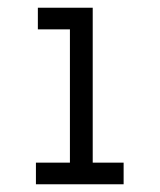

<svg xmlns="http://www.w3.org/2000/svg" viewBox="-20 -477 415 497"><path d="M73 0H300V-56H220V-457H78V-401H161V-56H73Z"/></svg>

Font: Inconsolata Condensed Thin
Style: Regular
Weight: 100
Width: 3
Monospace: yes
Designer: Raph Levien, Cyreal, Brenton Simpson
Foundry: Raph Levien, Cyreal, Google
Version: Version 3.100